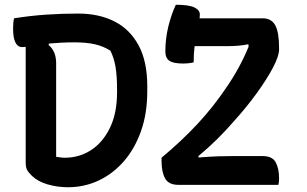

<svg xmlns="http://www.w3.org/2000/svg" viewBox="-20 -777 1290 807"><path d="M794 -515Q774 -510 749 -510Q709 -510 692 -521.5Q675 -533 675 -561Q675 -613 687 -663.5Q699 -714 719 -757Q773 -757 796.5 -746Q820 -735 820 -716Q820 -708 819 -700H1084Q1121 -700 1137 -670.5Q1153 -641 1153 -576V-569Q1153 -542 1128 -494Q1103 -446 1060 -386.5Q1017 -327 961 -265Q929 -228 892 -191.5Q855 -155 814 -121V-115Q864 -119 897 -120Q930 -121 957 -121H1084Q1125 -121 1139 -94.5Q1153 -68 1153 -27Q1153 -11 1150 0H730Q689 0 674 -27Q659 -54 659 -100V-114Q744 -185 810.5 -256.5Q877 -328 932 -410Q988 -491 1025 -581L1024 -591Q1004 -587 982.5 -585Q961 -583 932 -583H798Q796 -568 795 -551Q794 -534 794 -515ZM308 -720Q396 -720 461 -687Q526 -654 562.5 -586.5Q599 -519 599 -415V-393Q599 -300 572.5 -225.5Q546 -151 500 -98.5Q454 -46 394 -18Q334 10 266 10Q221 10 180 -2Q139 -14 114 -38Q98 -54 93 -64.5Q88 -75 88 -94V-580Q78 -579 74 -579Q35 -579 35 -657Q35 -683 39 -700Q107 -711 174.5 -715.5Q242 -720 308 -720ZM216 -118Q223 -117 233 -115.5Q243 -114 252 -114Q313 -114 362.5 -146Q412 -178 442 -239.5Q472 -301 472 -389V-399Q472 -459 465.5 -496.5Q459 -534 444 -564Q414 -583 378.5 -591Q343 -599 293 -599Q262 -599 235.5 -597.5Q209 -596 186 -594L184 -588Q216 -562 216 -511Z"/></svg>

Font: Recursive Sn Csl St SmB
Style: Regular
Weight: 600
Version: Version 1.079;hotconv 1.0.112;makeotfexe 2.5.65598; ttfautoh